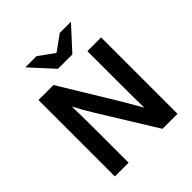

<svg xmlns="http://www.w3.org/2000/svg" viewBox="-242 -1103 1274 1274"><g transform="rotate(-45 395.0 -466.0)"><path d="M106 -717H247L488 -321L567 -185Q565 -253 565 -416V-717H694V0H553L309 -395Q263 -469 232 -531Q235 -455 235 -304V0H106ZM198 -932H303L409 -855H414L521 -932H626L479 -772H344Z"/></g></svg>

Font: Nebula Sans Semibold
Style: Regular
Weight: 600
Designer: Paul D. Hunt for Adobe (as Source Sans)
Foundry: Nebula Entertainment & Broadcasting LLC
Version: Version 1.010